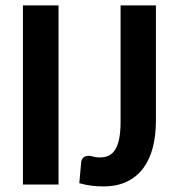

<svg xmlns="http://www.w3.org/2000/svg" viewBox="-20 -668 638 695"><path d="M63 0ZM544.4 -231.9Q544.4 -177.7 533 -133.5Q521.5 -89.4 497.8 -58.1Q474.1 -26.9 438.2 -10Q402.3 6.8 354 6.8Q332 6.8 311 4.2Q290 1.5 267.1 -4.9L273.9 -81.1Q274.9 -90.8 281.7 -97.4Q288.6 -104 301.3 -104Q308.1 -104 317.4 -101.1Q326.7 -98.1 340.8 -98.1Q360.4 -98.1 374.5 -105.2Q388.7 -112.3 397.9 -127.9Q407.2 -143.6 411.9 -168.2Q416.5 -192.9 416.5 -228.5V-648.4H544.4ZM191.9 0H63V-648.4H191.9Z"/></svg>

Font: Carlito
Style: Bold
Weight: 700
Designer: Lukasz Dziedzic
Foundry: tyPoland Lukasz Dziedzic
Version: Version 1.104